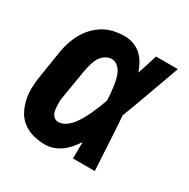

<svg xmlns="http://www.w3.org/2000/svg" viewBox="-128 -644 756 769"><g transform="rotate(30 250.0 -260.0)"><path d="M176 8Q147 8 120.5 1Q94 -6 73 -22Q52 -38 39.5 -61.5Q27 -85 21.5 -111.5Q16 -138 17 -166.5Q18 -195 23 -223L42 -343Q46 -367 53.5 -390Q61 -413 73 -434.5Q85 -456 103 -474.5Q121 -493 142.5 -505.5Q164 -518 188.5 -523Q213 -528 236 -528Q258 -528 278.5 -520.5Q299 -513 314 -499Q329 -485 339 -467Q349 -449 356 -429Q364 -452 371 -474.5Q378 -497 385 -520H486Q461 -452 437 -384Q413 -316 387 -249Q392 -187 395 -124.5Q398 -62 402 0H301Q301 -19 301.5 -38Q302 -57 302 -76Q290 -59 277.5 -44Q265 -29 248.5 -17Q232 -5 213 1.5Q194 8 176 8ZM176 -97Q194 -97 210 -108Q226 -119 237.5 -134Q249 -149 258.5 -166Q268 -183 275.5 -199.5Q283 -216 290 -233.5Q297 -251 303 -268Q303 -284 301.5 -299.5Q300 -315 298 -330.5Q296 -346 292.5 -361Q289 -376 282.5 -389.5Q276 -403 264 -413Q252 -423 236 -423Q226 -423 215.5 -418Q205 -413 197 -405Q189 -397 184 -387.5Q179 -378 175.5 -367.5Q172 -357 169.5 -347Q167 -337 165 -326L145 -206Q143 -195 141.5 -184Q140 -173 140.5 -162.5Q141 -152 141.5 -141.5Q142 -131 145.5 -121Q149 -111 157 -104Q165 -97 176 -97Z"/></g></svg>

Font: Iosevka Extrabold Oblique
Style: Regular
Weight: 800
Italic angle: -9°
Monospace: yes
Designer: Belleve Invis
Foundry: Belleve Invis
Version: Version 32.5.0; ttfautohint (v1.8.4)